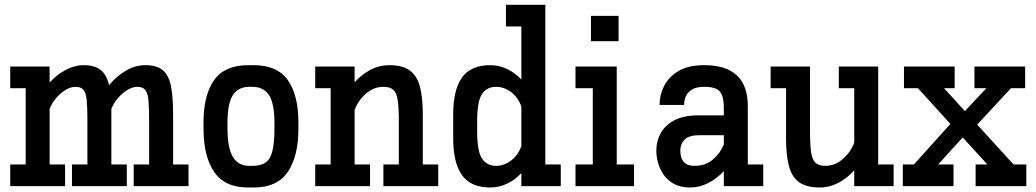

<svg xmlns="http://www.w3.org/2000/svg" viewBox="-20 -789 4394 814"><path d="M23.4 0V-91.8H88.9V-415H23.4V-506.8H190.4V-439Q220.2 -472.2 258.1 -492.4Q295.9 -512.7 334 -512.7Q382.3 -512.7 407.5 -491.9Q432.6 -471.2 442.4 -427.7Q473.1 -465.8 513.7 -489.3Q554.2 -512.7 595.7 -512.7Q646 -512.7 671.1 -490.5Q696.3 -468.3 705.1 -422.4Q713.9 -376.5 713.9 -304.7V-91.8H779.3V0H546.9V-91.8H612.3V-274.4Q612.3 -331.5 609.4 -363.3Q606.4 -395 595.7 -408Q585 -420.9 561.5 -420.9Q542 -420.9 520.3 -407.7Q498.5 -394.5 480.2 -373.3Q461.9 -352.1 452.1 -327.1Q452.1 -316.4 452.1 -304.7V-91.8H517.6V0H285.2V-91.8H350.6V-274.4Q350.6 -331.5 347.7 -363.3Q344.7 -395 334 -408Q323.2 -420.9 299.8 -420.9Q280.3 -420.9 258.5 -408Q236.8 -395 218.5 -373.8Q200.2 -352.5 190.4 -327.6V-91.8H255.9V0Z M1032.2 5.9Q932.1 5.9 887.5 -60.8Q842.8 -127.4 842.8 -242.2V-270.5Q842.8 -385.3 887.5 -449Q932.1 -512.7 1032.2 -512.7H1055.7Q1155.8 -512.7 1200.4 -449Q1245.1 -385.3 1245.1 -270.5V-242.2Q1245.1 -127.4 1200.4 -60.8Q1155.8 5.9 1055.7 5.9ZM1037.1 -420.9Q990.2 -420.9 967.3 -385.7Q944.3 -350.6 944.3 -265.1V-247.1Q944.3 -161.6 967.3 -123.8Q990.2 -85.9 1037.1 -85.9H1050.3Q1086.4 -85.9 1106.7 -100.6Q1127 -115.2 1135.3 -150.4Q1143.6 -185.5 1143.6 -247.1V-265.1Q1143.6 -350.6 1120.4 -385.7Q1097.2 -420.9 1050.3 -420.9Z M1316.4 0V-91.8H1381.8V-415H1316.4V-506.8H1483.4V-439.9Q1512.2 -472.7 1550 -492.7Q1587.9 -512.7 1629.9 -512.7Q1687.5 -512.7 1718.3 -489.5Q1749 -466.3 1760.7 -420.2Q1772.5 -374 1772.5 -304.7V-91.8H1837.9V0H1605.5V-91.8H1670.9V-274.4Q1670.9 -331.5 1666.3 -363.3Q1661.6 -395 1647.7 -408Q1633.8 -420.9 1605.5 -420.9Q1564 -420.9 1530.5 -391.1Q1497.1 -361.3 1483.4 -322.3V-91.8H1548.8V0Z M2058.6 5.9Q1976.1 5.9 1938.7 -46.4Q1901.4 -98.6 1901.4 -202.1V-304.7Q1901.4 -408.2 1938.7 -460.4Q1976.1 -512.7 2058.6 -512.7Q2095.7 -512.7 2129.6 -496.6Q2163.6 -480.5 2190.4 -451.7V-676.8H2125V-768.6H2292V-91.8H2357.4V0H2190.4V-55.2Q2163.6 -26.4 2129.6 -10.3Q2095.7 5.9 2058.6 5.9ZM2083 -420.9Q2044.4 -420.9 2023.7 -390.4Q2002.9 -359.9 2002.9 -274.4V-232.4Q2002.9 -147 2023.7 -116.5Q2044.4 -85.9 2083 -85.9Q2117.2 -85.9 2147 -108.6Q2176.8 -131.3 2190.4 -169.9V-336.9Q2176.8 -376 2147 -398.4Q2117.2 -420.9 2083 -420.9Z M2485.4 -614.3V-721.7H2602.5V-614.3ZM2419.9 0V-91.8H2493.2V-415H2419.9V-506.8H2594.7V-91.8H2668V0Z M2905.3 5.9Q2864.3 5.9 2836.7 -9.8Q2809.1 -25.4 2792.7 -49.6Q2776.4 -73.7 2769.5 -99.9Q2762.7 -126 2762.7 -146.5V-152.8Q2762.7 -190.9 2781.2 -224.6Q2799.8 -258.3 2839.1 -279.1Q2878.4 -299.8 2939.9 -299.8H3048.8V-333Q3048.8 -377.9 3033.2 -399.4Q3017.6 -420.9 2965.8 -420.9Q2930.7 -420.9 2912.4 -408.7Q2894 -396.5 2887.2 -379.6Q2880.4 -362.8 2880.4 -347.7V-344.2H2776.4V-347.7Q2776.4 -385.7 2795.2 -423.8Q2814 -461.9 2855.5 -487.3Q2897 -512.7 2965.8 -512.7Q3150.4 -512.7 3150.4 -338.9V-91.8H3215.8V0H3048.8V-63.5Q3020 -32.2 2983.2 -13.2Q2946.3 5.9 2905.3 5.9ZM2945.3 -215.8Q2900.9 -215.8 2882.6 -197Q2864.3 -178.2 2864.3 -152.3V-147.5Q2864.3 -134.8 2868.7 -120.4Q2873 -106 2886.2 -95.9Q2899.4 -85.9 2924.8 -85.9Q2971.2 -85.9 3002.7 -113Q3034.2 -140.1 3048.8 -176.8V-215.8Z M3455.1 5.9Q3397.9 5.9 3366.9 -17.3Q3335.9 -40.5 3324.2 -86.9Q3312.5 -133.3 3312.5 -202.1V-415H3247.1V-506.8H3414.1V-232.4Q3414.1 -175.8 3418.7 -143.8Q3423.3 -111.8 3437.5 -98.9Q3451.7 -85.9 3479.5 -85.9Q3521 -85.9 3554.4 -116Q3587.9 -146 3601.6 -184.6V-415H3536.1V-506.8H3703.1V-91.8H3768.6V0H3601.6V-66.9Q3572.8 -34.2 3534.9 -14.2Q3497.1 5.9 3455.1 5.9Z M3807.6 0V-91.8H3854.5L4009.3 -263.7L3871.6 -415H3812.5V-506.8H4027.3V-415H3982.4L4070.8 -317.9L4161.6 -415H4111.3V-506.8H4326.2V-415H4266.1L4123 -260.7L4276.9 -91.8H4331.1V0H4116.2V-91.8H4166L4061.5 -206.5L3957.5 -91.8H4022.5V0Z"/></svg>

Font: Kay Pho Du
Style: Bold
Weight: 700
Designer: Victor Gaultney, Khu Oo Reh
Foundry: SIL International
Version: Version 3.000